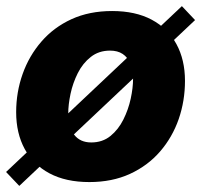

<svg xmlns="http://www.w3.org/2000/svg" viewBox="-22 -589 662 632"><path d="M272 10.3Q194.8 10.3 141.1 -18.3Q87.4 -46.9 59.3 -98.6Q31.2 -150.4 31.2 -219.7Q31.2 -285.6 52.5 -345.5Q73.7 -405.3 114.3 -452.1Q154.8 -499 213.4 -525.9Q272 -552.7 347.2 -552.7Q423.8 -552.7 477.3 -524.2Q530.8 -495.6 558.8 -443.8Q586.9 -392.1 586.9 -322.8Q586.9 -256.8 566.2 -197Q545.4 -137.2 504.9 -90.3Q464.4 -43.5 405.8 -16.6Q347.2 10.3 272 10.3ZM278.3 -120.1Q315.4 -120.1 341.6 -141.4Q367.7 -162.6 384 -195.3Q400.4 -228 408.2 -263.9Q416 -299.8 416 -329.6Q416 -358.4 407.2 -379.4Q398.4 -400.4 381.8 -411.4Q365.2 -422.4 340.3 -422.4Q303.2 -422.4 276.9 -401.6Q250.5 -380.9 234.1 -348.4Q217.8 -315.9 210.2 -280.3Q202.6 -244.6 202.6 -214.8Q202.6 -170.9 222.2 -145.5Q241.7 -120.1 278.3 -120.1ZM41.5 22.9 -2 -22.9 576.7 -568.8 620.1 -522.9Z"/></svg>

Font: Inter ExtraBold
Style: Italic
Weight: 800
Italic angle: -9.3988°
Designer: Rasmus Andersson
Foundry: rsms
Version: Version 4.001;git-66647c0bb